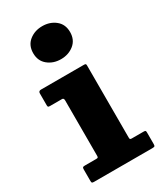

<svg xmlns="http://www.w3.org/2000/svg" viewBox="-197 -862 799 938"><g transform="rotate(-30 203.0 -393.0)"><path d="M101.5 -692.5Q101.5 -649 132 -624.2Q162.5 -599.5 205.5 -599.5Q248.5 -599.5 279 -624.2Q309.5 -649 309.5 -692.5Q309.5 -736.5 279 -761Q248.5 -785.5 205.5 -785.5Q162.5 -785.5 132 -761Q101.5 -736.5 101.5 -692.5ZM111.5 -428.5Q121.5 -428.5 121.5 -415.5V-103.5Q121.5 -95.5 119.2 -93.5Q117 -91.5 109 -91.5H46Q37 -91.5 34.2 -89Q31.5 -86.5 31.5 -77V-12.5Q31.5 -4.5 34 -2.2Q36.5 0 44.5 0H373Q383 0 386.2 -2.2Q389.5 -4.5 389.5 -14.5V-80Q389.5 -88 386.8 -89.8Q384 -91.5 376 -91.5H310Q303 -91.5 301.2 -94Q299.5 -96.5 299.5 -104V-510Q299.5 -516.5 297 -518.2Q294.5 -520 287.5 -520H45.5Q31.5 -520 31.5 -506.5V-439Q31.5 -432 34.2 -430.2Q37 -428.5 44 -428.5Z"/></g></svg>

Font: Besley ExtraBold
Style: Regular
Weight: 800
Designer: Owen Earl
Foundry: indestructible type*
Version: Version 2.001